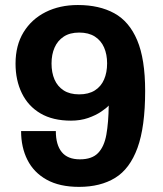

<svg xmlns="http://www.w3.org/2000/svg" viewBox="-20 -718 635 750"><path d="M288.9 12Q212.6 12 162.3 -16.1Q112 -44.1 87.2 -93.3Q62.4 -142.4 62.4 -205.9H198.1Q198.1 -152.2 221.3 -123.9Q244.4 -95.6 292.1 -95.6Q339.4 -95.6 363.2 -120.4Q387.1 -145.1 395.5 -192.3Q403.9 -239.6 404.7 -305.7Q396.4 -296.3 375.5 -282.1Q354.6 -267.8 324.4 -257.2Q294.2 -246.7 257.3 -246.7Q186.2 -246.7 138.1 -275Q90 -303.3 65.4 -353.9Q40.7 -404.5 40.7 -469.4Q40.7 -540.9 72 -592.1Q103.3 -643.2 158.2 -670.8Q213.2 -698.4 284.2 -698.4Q367.7 -698.4 426.3 -666.3Q484.9 -634.3 515.9 -560.8Q547 -487.4 547 -362.6Q547 -222.5 517.1 -140.4Q487.2 -58.3 429.8 -23.2Q372.4 12 288.9 12ZM289.2 -349.4Q325.9 -349.4 350.3 -364.7Q374.6 -380 386.5 -407.4Q398.4 -434.8 398.4 -470.5Q398.4 -505.6 386.5 -532.7Q374.6 -559.8 350.4 -575.3Q326.1 -590.8 289.4 -590.8Q253 -590.8 229 -575Q205 -559.2 193.2 -532.2Q181.3 -505.3 181.3 -470.1Q181.3 -434.4 193 -407.3Q204.8 -380.3 228.8 -364.8Q252.7 -349.4 289.2 -349.4Z"/></svg>

Font: Archivo Variable SemiBold
Style: Regular
Weight: 600
Designer: Hector Gatti
Foundry: Omnibus-Type
Version: Version 2.001